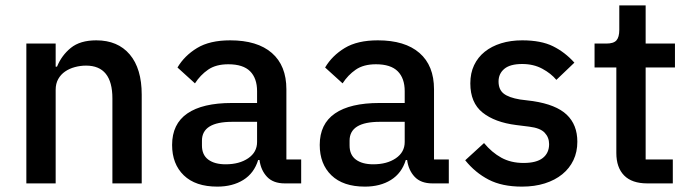

<svg xmlns="http://www.w3.org/2000/svg" viewBox="-20 -682 2570 714"><path d="M78 0V-520H187V-434H192Q209 -476 243.5 -504Q278 -532 338 -532Q418 -532 462.5 -479.5Q507 -427 507 -330V0H398V-316Q398 -438 300 -438Q279 -438 258.5 -432.5Q238 -427 222 -416Q206 -405 196.5 -388Q187 -371 187 -348V0Z M1039 0Q996 0 973 -24.5Q950 -49 945 -87H940Q925 -38 885 -13Q845 12 788 12Q707 12 663.5 -30Q620 -72 620 -143Q620 -221 676.5 -260Q733 -299 842 -299H936V-343Q936 -391 910 -417Q884 -443 829 -443Q783 -443 754 -423Q725 -403 705 -372L640 -431Q666 -475 713 -503.5Q760 -532 836 -532Q937 -532 991 -485Q1045 -438 1045 -350V-89H1100V0ZM819 -71Q870 -71 903 -93.5Q936 -116 936 -154V-229H844Q731 -229 731 -159V-141Q731 -106 754.5 -88.5Q778 -71 819 -71Z M1588 0Q1545 0 1522 -24.5Q1499 -49 1494 -87H1489Q1474 -38 1434 -13Q1394 12 1337 12Q1256 12 1212.5 -30Q1169 -72 1169 -143Q1169 -221 1225.5 -260Q1282 -299 1391 -299H1485V-343Q1485 -391 1459 -417Q1433 -443 1378 -443Q1332 -443 1303 -423Q1274 -403 1254 -372L1189 -431Q1215 -475 1262 -503.5Q1309 -532 1385 -532Q1486 -532 1540 -485Q1594 -438 1594 -350V-89H1649V0ZM1368 -71Q1419 -71 1452 -93.5Q1485 -116 1485 -154V-229H1393Q1280 -229 1280 -159V-141Q1280 -106 1303.5 -88.5Q1327 -71 1368 -71Z M1921 12Q1847 12 1797 -14Q1747 -40 1710 -86L1780 -150Q1809 -115 1844.5 -95.5Q1880 -76 1927 -76Q1975 -76 1998.5 -94.5Q2022 -113 2022 -146Q2022 -171 2005.5 -188.5Q1989 -206 1948 -211L1900 -217Q1820 -227 1774.5 -263.5Q1729 -300 1729 -372Q1729 -410 1743 -439.5Q1757 -469 1782.5 -489.5Q1808 -510 1843.5 -521Q1879 -532 1922 -532Q1992 -532 2036.5 -510Q2081 -488 2116 -449L2049 -385Q2029 -409 1996.5 -426.5Q1964 -444 1922 -444Q1877 -444 1855.5 -426Q1834 -408 1834 -379Q1834 -349 1853 -334Q1872 -319 1914 -312L1962 -306Q2048 -293 2087.5 -255.5Q2127 -218 2127 -155Q2127 -117 2112.5 -86.5Q2098 -56 2071 -34Q2044 -12 2006 0Q1968 12 1921 12Z M2387 0Q2330 0 2301 -29.5Q2272 -59 2272 -113V-431H2191V-520H2235Q2262 -520 2272.5 -532Q2283 -544 2283 -571V-662H2381V-520H2490V-431H2381V-89H2482V0Z"/></svg>

Font: IBM Plex Sans Thai Medium
Style: Regular
Weight: 500
Designer: Mike Abbink, Paul van der Laan, Pieter van Rosmalen, Ben Mitchell, Mark Frömberg
Foundry: Bold Monday
Version: Version 1.1